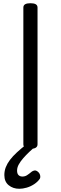

<svg xmlns="http://www.w3.org/2000/svg" viewBox="-20 -910 378 1192"><path d="M169 14Q147 14 136 7Q125 0 125 -14V-863Q125 -877 136 -883.5Q147 -890 169 -890Q191 -890 202 -883.5Q213 -877 213 -863V-14Q213 0 202 7Q191 14 169 14ZM100 262Q61 262 34 240Q7 218 7 177Q7 151 16 128Q25 105 42 82.5Q59 60 84.5 36.5Q110 13 144 -14L206 -15V-6Q183 13 162 33Q141 53 124 72.5Q107 92 96.5 111Q86 130 86 149Q86 168 95 177Q104 186 119 186Q135 186 147.5 178Q160 170 178 155Q185 150 194.5 148.5Q204 147 215 156Q226 165 229 178Q232 191 227 200Q214 219 192 233.5Q170 248 145.5 255Q121 262 100 262Z"/></svg>

Font: Playwrite IT Moderna
Style: Regular
Weight: 400
Designer: Veronika Burian, José Scaglione
Foundry: TypeTogether
Version: Version 1.002